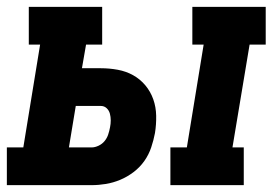

<svg xmlns="http://www.w3.org/2000/svg" viewBox="-36 -540 806 560"><path d="M461 0V-110H509L558 -410H525V-520H739V-410H692L642 -110H675V0ZM-16 0V-110H32L81 -410H48V-520H262V-410H215L203 -341H258Q283 -341 307.5 -336.5Q332 -332 352.5 -320.5Q373 -309 388 -291Q403 -273 411 -250.5Q419 -228 419.5 -202.5Q420 -177 416 -152Q412 -131 405 -110Q398 -89 385 -70.5Q372 -52 353.5 -38Q335 -24 314.5 -15.5Q294 -7 273 -3.5Q252 0 231 0ZM231 -110Q241 -110 251.5 -115Q262 -120 269 -128.5Q276 -137 279.5 -147.5Q283 -158 285 -169Q287 -179 287 -189Q287 -199 284.5 -208.5Q282 -218 275 -224.5Q268 -231 258 -231H185L165 -110Z"/></svg>

Font: Iosevka Etoile XBdObl
Style: Regular
Weight: 800
Italic angle: -9°
Designer: Belleve Invis
Foundry: Belleve Invis
Version: Version 15.5.2; ttfautohint (v1.8.4)